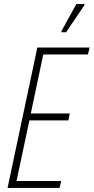

<svg xmlns="http://www.w3.org/2000/svg" viewBox="-20 -921 459 941"><path d="M17 0 163 -688H419L411 -654H192L131 -365H322L315 -331H124L61 -34H280L272 0ZM281 -763V-768L354 -901H394V-896L304 -763Z"/></svg>

Font: Saira Condensed Thin
Style: Italic
Weight: 250
Width: 3
Italic angle: -12°
Designer: Hector Gatti with collaboration of the Omnibus-Type team
Foundry: Omnibus-Type
Version: Version 1.101